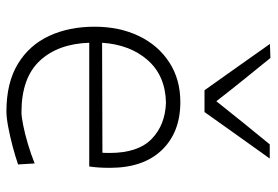

<svg xmlns="http://www.w3.org/2000/svg" viewBox="-146 -666 821 568"><g transform="rotate(90 264.0 -381.5)"><path d="M309.5 9.5Q224.5 9.5 168.8 -24.2Q113 -58 85.8 -116.8Q58.5 -175.5 58.5 -251Q58.5 -325 86 -382.2Q113.5 -439.5 163.8 -472.2Q214 -505 281.5 -505Q371 -505 423.5 -450.2Q476 -395.5 476 -296.5Q476 -261 472 -235.5H106Q109 -143 159.5 -89Q210 -35 312 -35Q324 -35 349.5 -40Q375 -45 405.2 -54Q435.5 -63 463 -74L466 -25Q443 -17 413 -9Q383 -1 355 4.2Q327 9.5 309.5 9.5ZM282.5 -462.5Q203 -460.5 157.2 -408.2Q111.5 -356 106 -273.5L431.5 -274.5Q431.5 -280 431.8 -285.2Q432 -290.5 432 -295.5Q432 -380 390.5 -420.2Q349 -460.5 282.5 -462.5ZM246.5 -576.5Q212.5 -624 178.2 -672.8Q144 -721.5 109.5 -770L151 -771.5Q184 -731 216 -691.2Q248 -651.5 279 -611.5Q310 -650.5 341.8 -690Q373.5 -729.5 406.5 -769.5H448.5Q413.5 -720.5 379.2 -672.5Q345 -624.5 311 -576.5Z"/></g></svg>

Font: Commissioner Loud ExtraLight
Style: Regular
Weight: 200
Designer: Kostas Bartsokas
Foundry: Kostas Bartsokas
Version: Version 1.000; ttfautohint (v1.8.3)